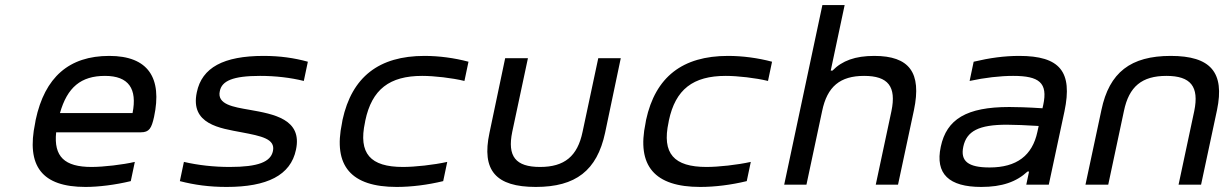

<svg xmlns="http://www.w3.org/2000/svg" viewBox="-20 -730 4840 759"><path d="M589 -268C622 -422 566 -509 412 -509C253 -509 157 -425 121 -256L119 -244C83 -73 146 9 318 9C369 9 435 1 497 -14L513 -90C466 -79 389 -70 342 -70C235 -70 192 -111 202 -207H537C570 -207 579 -223 589 -268ZM217 -283C246 -385 300 -430 395 -430C489 -430 523 -379 504 -283Z M935 -207C1014 -192 1069 -181 1059 -133C1050 -90 1001 -70 888 -70C825 -70 763 -77 707 -90L691 -14C749 1 807 9 876 9C1036 9 1129 -37 1150 -138C1176 -259 1062 -279 966 -296C903 -307 837 -317 849 -370C857 -410 900 -430 1008 -430C1069 -430 1129 -423 1181 -410L1197 -486C1143 -501 1086 -509 1022 -509C864 -509 778 -463 758 -365C731 -238 851 -223 935 -207Z M1334 -256 1332 -244C1296 -74 1368 9 1548 9C1606 9 1670 1 1732 -14L1748 -90C1694 -78 1620 -70 1573 -70C1444 -70 1396 -123 1423 -247L1424 -253C1450 -377 1520 -430 1649 -430C1696 -430 1767 -422 1816 -410L1832 -486C1776 -501 1715 -509 1658 -509C1478 -509 1371 -426 1334 -256Z M1915 -205C1883 -56 1940 9 2098 9C2256 9 2340 -56 2372 -205L2434 -500H2345L2283 -209C2263 -112 2211 -70 2115 -70C2018 -70 1985 -112 2005 -209L2067 -500H1977Z M2534 -256 2532 -244C2496 -74 2568 9 2748 9C2806 9 2870 1 2932 -14L2948 -90C2894 -78 2820 -70 2773 -70C2644 -70 2596 -123 2623 -247L2624 -253C2650 -377 2720 -430 2849 -430C2896 -430 2967 -422 3016 -410L3032 -486C2976 -501 2915 -509 2858 -509C2678 -509 2571 -426 2534 -256Z M3231 -710 3080 0H3168L3230 -291C3250 -388 3301 -430 3396 -430C3491 -430 3524 -388 3504 -291L3442 0H3530L3593 -295C3624 -443 3575 -509 3436 -509C3361 -509 3309 -490 3271 -451H3264L3319 -710Z M4009 -509C3950 -509 3892 -501 3829 -486L3813 -410C3873 -423 3934 -430 3985 -430C4088 -430 4123 -403 4104 -315L4101 -302C4040 -306 3995 -307 3970 -307C3801 -307 3722 -259 3699 -150C3676 -42 3732 9 3859 9C3941 9 3998 -11 4042 -52H4048L4037 0H4126L4188 -290C4221 -447 4170 -509 4009 -509ZM3788 -150C3801 -212 3850 -237 3960 -237C3989 -237 4041 -235 4086 -232L4081 -209C4061 -115 3999 -68 3892 -68C3807 -68 3776 -93 3788 -150Z M4334 -295 4271 0H4361L4423 -291C4443 -388 4494 -430 4591 -430C4687 -430 4721 -388 4701 -291L4639 0H4728L4791 -295C4822 -444 4766 -509 4608 -509C4450 -509 4365 -444 4334 -295Z"/></svg>

Font: LT Wave Mono
Style: Italic
Weight: 400
Designer: Daniel Lyons
Version: Version 2.5 (Glyphs App)